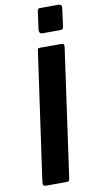

<svg xmlns="http://www.w3.org/2000/svg" viewBox="-104 -997 523 1041"><g transform="rotate(-10 158.0 -477.0)"><path d="M279 -742Q294 -742 291 -722L192 -18Q191 -6 186.5 -3Q182 0 169 0H61Q49 0 46.5 -6Q44 -12 45 -22L145 -729Q146 -737 148.5 -739.5Q151 -742 158 -742ZM315 -934 302 -834Q300 -823 295.5 -820Q291 -817 278 -817H187Q175 -817 171 -823.5Q167 -830 168 -839L182 -941Q184 -949 186.5 -951.5Q189 -954 196 -954H302Q308 -954 312.5 -948Q317 -942 315 -934Z"/></g></svg>

Font: Libre Franklin SemiBold
Style: Italic
Weight: 600
Italic angle: -8°
Designer: Pablo Impallari, Rodrigo Fuenzalida, Nhung Nguyen
Foundry: Impallari Type
Version: Version 3.000